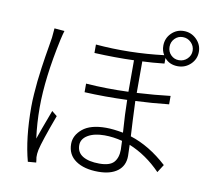

<svg xmlns="http://www.w3.org/2000/svg" viewBox="-93 -955 1186 1096"><g transform="rotate(10 500.0 -407.0)"><path d="M155.3 -738.3 213.9 -733.4Q209 -718.8 200.2 -680.7Q150.4 -450.2 150.4 -280.3Q150.4 -187.5 162.1 -100.6Q175.8 -141.6 224.6 -271.5L254.9 -247.1Q196.3 -88.9 185.5 -39.1Q180.7 -14.6 181.6 3.9Q182.6 8.8 184.1 20.5Q185.5 32.2 185.5 34.2L137.7 38.1Q102.5 -91.8 102.5 -274.4Q102.5 -308.6 105.5 -349.6Q108.4 -390.6 111.8 -423.3Q115.2 -456.1 121.6 -502Q127.9 -547.9 131.8 -570.3Q135.7 -592.8 142.6 -635.3Q149.4 -677.7 150.4 -683.6Q152.3 -701.2 155.3 -738.3ZM648.4 -122.1Q648.4 -129.9 646.5 -172.9Q593.8 -186.5 543 -186.5Q483.4 -186.5 446.8 -164.6Q410.2 -142.6 410.2 -106.4Q410.2 -64.5 444.8 -43.5Q479.5 -22.5 541 -22.5Q601.6 -22.5 625 -48.8Q648.4 -75.2 648.4 -122.1ZM885.7 -816.4Q858.4 -816.4 839.4 -796.9Q820.3 -777.3 820.3 -749Q820.3 -720.7 839.4 -701.7Q858.4 -682.6 885.7 -682.6Q914.1 -682.6 934.1 -702.1Q954.1 -721.7 954.1 -749Q954.1 -776.4 934.1 -796.4Q914.1 -816.4 885.7 -816.4ZM808.6 -681.6V-649.4Q736.3 -641.6 681.6 -639.6V-457Q785.2 -462.9 875 -473.6V-424.8Q775.4 -414.1 681.6 -410.2Q682.6 -372.1 686.5 -297.4Q690.4 -222.7 691.4 -207Q802.7 -171.9 905.3 -78.1L876 -32.2Q793.9 -117.2 693.4 -158.2Q695.3 -105.5 695.3 -93.8Q695.3 -37.1 654.8 -6.3Q614.3 24.4 543 24.4Q460.9 24.4 412.1 -9.3Q363.3 -43 363.3 -105.5Q363.3 -155.3 408.7 -192.9Q454.1 -230.5 543.9 -230.5Q585.9 -230.5 643.6 -219.7Q635.7 -330.1 634.8 -408.2Q504.9 -403.3 387.7 -409.2V-459Q506.8 -450.2 633.8 -455.1V-637.7Q527.3 -633.8 404.3 -639.6V-688.5Q600.6 -671.9 798.8 -696.3Q784.2 -718.8 784.2 -749Q784.2 -792 814 -821.8Q843.8 -851.6 885.7 -851.6Q928.7 -851.6 959.5 -821.3Q990.2 -791 990.2 -749Q990.2 -707 959.5 -677.2Q928.7 -647.5 885.7 -647.5Q836.9 -647.5 808.6 -681.6Z"/></g></svg>

Font: Gen Shin Gothic Monospace Light
Style: Regular
Weight: 300
Designer: [Source Han Sans]
Ryoko NISHIZUKA  (kana & ideographs); Paul D. Hunt (Latin, Greek & Cyrillic); Wenlong ZHANG  (bopomofo
Version: Version 1.002.20150607